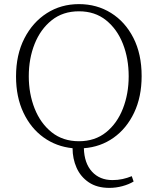

<svg xmlns="http://www.w3.org/2000/svg" viewBox="-20 -708 767 934"><path d="M364 -21Q442 -21 496 -64.5Q550 -108 578 -180Q606 -252 606 -337Q606 -423 578 -494.5Q550 -566 496 -609.5Q442 -653 364 -653Q286 -653 231.5 -609.5Q177 -566 148.5 -494.5Q120 -423 120 -337Q120 -252 148.5 -180Q177 -108 231.5 -64.5Q286 -21 364 -21ZM512 206Q452 206 412 179Q372 152 352.5 108Q333 64 333 13Q254 5 192 -39.5Q130 -84 94 -160Q58 -236 58 -336Q58 -442 98.5 -521Q139 -600 208 -644Q277 -688 364 -688Q451 -688 520 -645Q589 -602 629 -523.5Q669 -445 669 -338Q669 -237 632.5 -160Q596 -83 532.5 -38Q469 7 388 13Q390 86 427.5 127Q465 168 527 168Q553 168 576 163Q599 158 621 149L630 175Q607 189 575.5 197.5Q544 206 512 206Z"/></svg>

Font: Source Serif 4 SmText Light
Style: Regular
Weight: 300
Designer: Frank Grießhammer
Foundry: Adobe
Version: Version 4.005;hotconv 1.1.0;makeotfexe 2.6.0